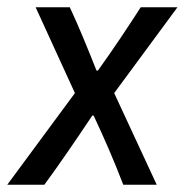

<svg xmlns="http://www.w3.org/2000/svg" viewBox="-35 -508 516 528"><path d="M223 -189C253 -125 277 -70 304 0H396L279 -252L453 -488H352C314 -429 276 -372 235 -315L232 -313L230 -315C206 -375 184 -430 157 -488H63L171 -252L-15 0H87C126 -53 172 -120 218 -189L221 -191Z"/></svg>

Font: Ropa Sans
Style: Italic
Weight: 400
Designer: Botio Nikoltchev
Foundry: Botjo Nikoltchev
Version: Version 1.002